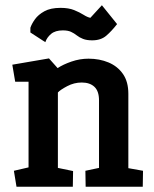

<svg xmlns="http://www.w3.org/2000/svg" viewBox="-20 -713 587 733"><path d="M43 0 33 -61 89 -74V-401H38L27 -466L167 -490L200 -453Q221 -467 253 -478Q285 -489 318 -489Q360 -489 394.5 -474.5Q429 -460 449.5 -430.5Q470 -401 470 -355V-71L526 -61L525 0H307L306 -61L358 -72V-330Q358 -365 340.5 -381.5Q323 -398 292 -398Q263 -398 236.5 -384Q210 -370 201 -360V-72L259 -60L258 0ZM153 -552 96 -589V-607Q101 -622 113.5 -639.5Q126 -657 149.5 -670Q173 -683 211 -683Q242 -683 263 -674.5Q284 -666 299 -656.5Q314 -647 325 -645L369 -693L427 -621Q406 -594 385.5 -576.5Q365 -559 332 -559Q311 -559 297 -564.5Q283 -570 273 -578Q263 -586 251 -591.5Q239 -597 220 -597Q191 -597 175 -583.5Q159 -570 153 -552Z"/></svg>

Font: Kreon SemiBold
Style: Regular
Weight: 600
Designer: Julia Petretta
Foundry: Julia Petretta and Eli Heuer
Version: Version 2.002